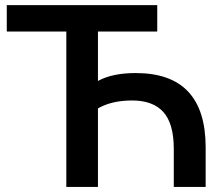

<svg xmlns="http://www.w3.org/2000/svg" viewBox="-20 -739 886 759"><path d="M242.2 0V-614.3H6.8V-718.8H601.6V-614.3H367.2V-418.9Q423.8 -450.2 516.6 -450.2Q793 -450.2 793 -156.2V0H667V-150.4Q667 -250 626 -295.9Q585 -341.8 502 -341.8Q421.9 -341.8 367.2 -310.5V0Z"/></svg>

Font: Min Sans SemiBold
Style: Regular
Weight: 600
Designer: Jinseong-Kim, NotoSansCJK, Nunito
Foundry: Jinseong-Kim
Version: Version 1.400;Glyphs 3.1.2 (3151)